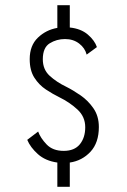

<svg xmlns="http://www.w3.org/2000/svg" viewBox="-20 -720 490 740"><path d="M201 0V-93.5Q155 -100 126 -126Q97 -152 85 -181L127 -213Q136 -188 159.8 -163.2Q183.5 -138.5 225.5 -138.5Q267 -138.5 287.8 -164Q308.5 -189.5 308.5 -229.5Q308.5 -270.5 278.2 -298.2Q248 -326 209 -345Q183.5 -357.5 157 -375Q130.5 -392.5 112.5 -420.5Q94.5 -448.5 94.5 -492Q94.5 -544.5 126 -574.8Q157.5 -605 201 -612.5V-700H249V-614Q292 -609.5 318.5 -586.8Q345 -564 353.5 -538.5L314 -509.5Q307.5 -535 285 -552.2Q262.5 -569.5 230.5 -569.5Q198 -569.5 171.5 -553Q145 -536.5 145 -491.5Q145 -452 171.5 -427.8Q198 -403.5 235.5 -385.5Q261.5 -372.5 290.5 -352.5Q319.5 -332.5 340.2 -302.5Q361 -272.5 361 -230.5Q361 -170 328.8 -135.2Q296.5 -100.5 249 -93.5V0Z"/></svg>

Font: Trispace Condensed ExtraLight
Style: Regular
Weight: 200
Width: 3
Designer: Tyler Finck
Foundry: Etcetera Type Company
Version: Version 1.210; ttfautohint (v1.8.3)